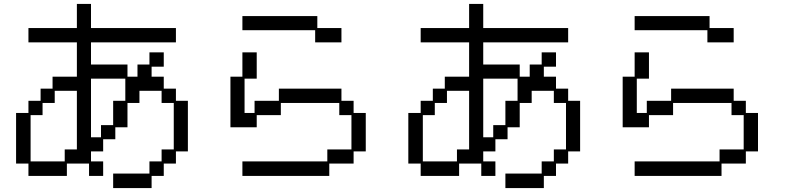

<svg xmlns="http://www.w3.org/2000/svg" viewBox="-20 -869 4040 979"><path d="M62 -293H125V-355H187V-417H248V-478H372V-653H125V-726H372V-849H444V-726H877V-653H444V-540H630V-478H681V-540H742V-602H815V-529H753V-478H815V-417H877V-355H938V-97H877V-35H815V28H753V90H557V16H742V-46H804V-107H866V-344H804V-406H691V-344H630V-220H568V-159H506V-97H444V-46H506V28H434V-35H321V28H125V-35H62ZM495 -169V-231H557V-355H619V-468H444V-169ZM310 -46V-107H372V-406H259V-344H197V-282H136V-46Z M1216 -787H1598V-726H1721V-653H1587V-715H1216ZM1216 -46H1649V-107H1772V-282H1710V-344H1412V-282H1289V-220H1155V-478H1216V-602H1289V-468H1227V-293H1278V-355H1402V-417H1721V-355H1783V-293H1845V-97H1783V-35H1659V28H1216Z M2062 -293H2125V-355H2187V-417H2248V-478H2372V-653H2125V-726H2372V-849H2444V-726H2877V-653H2444V-540H2630V-478H2681V-540H2742V-602H2815V-529H2753V-478H2815V-417H2877V-355H2938V-97H2877V-35H2815V28H2753V90H2557V16H2742V-46H2804V-107H2866V-344H2804V-406H2691V-344H2630V-220H2568V-159H2506V-97H2444V-46H2506V28H2434V-35H2321V28H2125V-35H2062ZM2495 -169V-231H2557V-355H2619V-468H2444V-169ZM2310 -46V-107H2372V-406H2259V-344H2197V-282H2136V-46Z M3216 -787H3598V-726H3721V-653H3587V-715H3216ZM3216 -46H3649V-107H3772V-282H3710V-344H3412V-282H3289V-220H3155V-478H3216V-602H3289V-468H3227V-293H3278V-355H3402V-417H3721V-355H3783V-293H3845V-97H3783V-35H3659V28H3216Z"/></svg>

Font: DotGothic16
Style: Regular
Weight: 400
Designer: Fontworks Inc.
Foundry: Fontworks Inc.
Version: Version 1.100